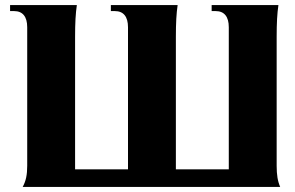

<svg xmlns="http://www.w3.org/2000/svg" viewBox="-20 -742 1172 762"><path d="M70 0H1092C1082 -23 1078 -48 1078 -84V-596C1078 -650 1080 -688 1085 -722H820V-698H836C870 -698 888 -676 888 -634V-70H678V-596C678 -650 680 -688 685 -722H420V-698H436C470 -698 488 -676 488 -634V-70H278V-596C278 -650 280 -688 285 -722H20V-698H36C70 -698 88 -676 88 -634V-84C88 -48 83 -24 70 0Z"/></svg>

Font: Sinistre Bold
Style: Regular
Weight: 900
Designer: Jules Durand
Foundry: Collletttivo
Version: Version 69.420;Glyphs 3.2 (3217)